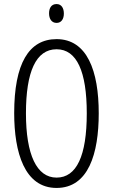

<svg xmlns="http://www.w3.org/2000/svg" viewBox="-20 -917 556 947"><path d="M259 -897C233 -897 222 -877 222 -851C222 -825 234 -804 259 -804C283 -804 295 -824 295 -850C295 -877 283 -897 259 -897ZM467 -358C467 -567 410 -724 259 -724C122 -724 50 -603 50 -359C50 -165 101 10 259 10C416 10 467 -159 467 -358ZM108 -358C108 -562 157 -674 259 -674C359 -674 408 -564 408 -358C408 -149 358 -41 259 -41C161 -41 108 -154 108 -358Z"/></svg>

Font: Noto Sans Display Condensed Light
Style: Regular
Weight: 300
Width: 3
Designer: Monotype Design Team
Foundry: Monotype Imaging Inc.
Version: Version 1.900